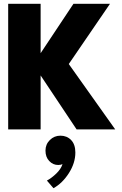

<svg xmlns="http://www.w3.org/2000/svg" viewBox="-20 -680 642 1009"><path d="M341.5 -343.5 585.5 0H382.5L193.5 -283.5V0H23V-660H193.5V-400.5L366 -660H558ZM297.5 33Q331.5 33 353.8 56Q376 79 376 121.5Q376 176.5 342 229.8Q308 283 261 309L226.5 269Q251.5 255.5 276 231.8Q300.5 208 308.5 182.5Q299.5 187 285.5 187Q258.5 187 238.8 166.2Q219 145.5 219 111.5Q219 78.5 242 55.8Q265 33 297.5 33Z"/></svg>

Font: League Spartan ExtraBold
Style: Regular
Weight: 800
Foundry: The League of Moveable Type
Version: Version 2.002